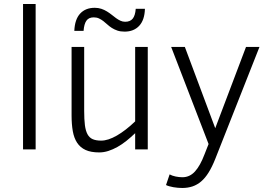

<svg xmlns="http://www.w3.org/2000/svg" viewBox="-20 -747 1345 960"><path d="M95.2 0V-727.1H158.2V0Z M655.8 0V-81.1Q634.3 -60.5 612.1 -42.7Q589.8 -24.9 567.1 -12.2Q544.4 0.5 521.7 7.8Q499 15.1 476.1 15.1Q434.6 15.1 408 2.9Q381.3 -9.3 365.7 -33Q350.1 -56.6 344 -91.1Q337.9 -125.5 337.9 -169.9V-512.2H400.9V-192.9Q400.9 -149.9 404.5 -121.3Q408.2 -92.8 417.7 -75.4Q427.2 -58.1 443.8 -51Q460.4 -43.9 485.8 -43.9Q520.5 -43.9 564.5 -69.3Q608.4 -94.7 655.8 -140.1V-512.2H718.8V0ZM351.6 -592.8Q354 -650.4 380.9 -679.2Q407.7 -708 453.6 -708Q471.7 -708 486.8 -702.9Q502 -697.8 514.6 -689.9Q527.3 -682.1 538.6 -673.1Q549.8 -664.1 560.5 -656.2Q571.3 -648.4 582.3 -643.3Q593.3 -638.2 606 -638.2Q630.9 -638.2 643.6 -653.8Q656.2 -669.4 658.7 -703.1H704.6Q703.1 -647 676 -617.9Q648.9 -588.9 603 -588.9Q582 -588.9 566.7 -594.2Q551.3 -599.6 539.1 -607.4Q526.9 -615.2 516.8 -624.5Q506.8 -633.8 496.6 -641.6Q486.3 -649.4 474.9 -654.8Q463.4 -660.2 448.7 -660.2Q423.8 -660.2 412.1 -643.6Q400.4 -627 397.9 -592.8Z M828.1 125Q840.3 131.8 857.9 135.5Q875.5 139.2 892.1 139.2Q928.7 139.2 955.1 110.1Q981.4 81.1 1002.9 23.9L1022.9 -26.9L835.9 -512.2H904.3L1056.2 -106L1210 -512.2H1277.3L1056.2 47.9Q1040.5 87.4 1023.2 115.2Q1005.9 143.1 985.8 160.2Q965.8 177.2 942.4 185.1Q918.9 192.9 891.1 192.9Q880.9 192.9 869.4 191.9Q857.9 190.9 846.9 189Q835.9 187 826.4 184.3Q816.9 181.6 810.1 178.2Z"/></svg>

Font: Clear Sans Light
Style: Regular
Weight: 300
Foundry: Intel Corporation
Version: Version 1.00